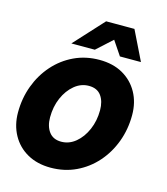

<svg xmlns="http://www.w3.org/2000/svg" viewBox="-111 -816 798 917"><g transform="rotate(15 288.0 -358.0)"><path d="M224 14Q158 14 109 -13.5Q60 -41 33 -90Q6 -139 6 -201Q6 -271 29 -333Q52 -395 94 -442.5Q136 -490 193 -517Q250 -544 318 -544Q385 -544 433.5 -516.5Q482 -489 509 -440.5Q536 -392 536 -329Q536 -259 513 -197Q490 -135 448 -87.5Q406 -40 349 -13Q292 14 224 14ZM241 -119Q280 -119 312 -145.5Q344 -172 363 -216Q382 -260 382 -312Q382 -356 362 -383.5Q342 -411 301 -411Q262 -411 230 -384.5Q198 -358 179 -314.5Q160 -271 160 -218Q160 -174 180.5 -146.5Q201 -119 241 -119ZM167 -585 300 -730H406L394 -686L283 -585ZM407 -585 339 -686 334 -730H440L511 -585Z"/></g></svg>

Font: Radio Canada Big
Style: Bold Italic
Weight: 700
Italic angle: -12°
Designer: Étienne Aubert Bonn
Foundry: Coppers and Brasses
Version: Version 1.001